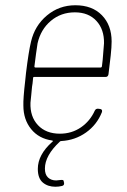

<svg xmlns="http://www.w3.org/2000/svg" viewBox="-20 -529 485 731"><path d="M341 -108Q345 -116 354 -115L362 -114Q371 -112 368 -102Q349 -54 307.5 -24.5Q266 5 213 8Q210 8 208 10Q151 63 151 113Q151 136 163 147Q175 158 194 158Q199 158 213 156H216Q220 156 221.5 158Q223 160 223 164L224 167V170Q224 177 216 179Q204 182 191 182Q162 182 143 166Q124 150 124 114Q124 60 179 11Q184 8 179 6Q128 -1 98.5 -37.5Q69 -74 69 -127Q68 -153 76 -222L79 -251Q89 -333 98 -370Q112 -431 158.5 -470Q205 -509 267 -509Q331 -509 368 -471Q405 -433 405 -371Q405 -350 401.5 -317.5Q398 -285 393 -246Q391 -236 382 -236H110Q106 -236 106 -232Q104 -208 102 -199Q101 -183 99 -167.5Q97 -152 96 -138Q94 -85 124.5 -52.5Q155 -20 208 -20Q253 -20 288 -44Q323 -68 341 -108ZM123 -364 117 -323 111 -276Q111 -272 115 -272H363Q367 -272 368 -276L371 -302L376 -364Q377 -417 347 -449.5Q317 -482 265 -482Q212 -482 173.5 -449.5Q135 -417 123 -364Z"/></svg>

Font: Barlow Semi Condensed Thin
Style: Italic
Weight: 250
Width: 4
Italic angle: -7°
Designer: Jeremy Tribby
Foundry: Tribby Type
Version: Version 1.408